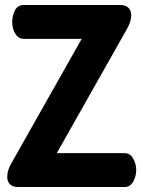

<svg xmlns="http://www.w3.org/2000/svg" viewBox="-20 -751 576 771"><path d="M54 0Q30 0 19.5 -11.5Q9 -23 9 -41Q9 -67 26 -96L308 -595H76Q54 -595 41.5 -615.5Q29 -636 29 -663Q29 -688 40 -709.5Q51 -731 76 -731H462Q485 -731 496 -719.5Q507 -708 507 -690Q507 -666 490 -635L208 -136H480Q503 -136 515 -114Q527 -92 527 -68Q527 -44 515 -22Q503 0 480 0Z"/></svg>

Font: Dosis ExtraBold
Style: Regular
Weight: 800
Designer: EdgarTolentino, PabloImpallari, IginoMarini
Foundry: EdgarTolentino, PabloImpallari, IginoMarini
Version: Version 3.001; ttfautohint (v1.8.2)